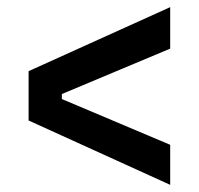

<svg xmlns="http://www.w3.org/2000/svg" viewBox="-20 -596 556 537"><path d="M456 -79 60 -259V-397L456 -576V-460L153 -333V-319L456 -191Z"/></svg>

Font: Bricolage Grotesque 96pt ExtraBold Medium
Style: Regular
Weight: 500
Version: Version 1.001;gftools[0.9.33.dev8+g029e19f]